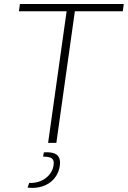

<svg xmlns="http://www.w3.org/2000/svg" viewBox="-20 -710 635 954"><path d="M595 -690H79L74 -654H311L219 0H260L352 -654H590ZM198 47 194 68C239 69 251 79 246 112C239 161 190 202 125 199L117 222C203 233 267 185 277 115C285 62 257 43 198 47Z"/></svg>

Font: Exo 2 Extra Light
Style: Italic
Weight: 250
Italic angle: -8°
Designer: Natanael Gama
Version: Version 1.001;PS 001.001;hotconv 1.0.88;makeotf.lib2.5.64775